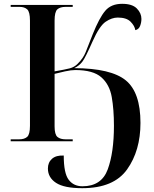

<svg xmlns="http://www.w3.org/2000/svg" viewBox="-20 -740 808 1006"><path d="M411 246Q576 246 646 147.5Q716 49 716 -96Q716 -256 639 -319Q562 -382 369 -383Q396 -396 412 -417.5Q428 -439 465 -523Q501 -604 533.5 -626Q566 -648 597 -648Q643 -648 664.5 -626Q686 -604 689 -582Q707 -586 714 -604Q721 -622 721 -641Q721 -671 697 -695.5Q673 -720 620 -720Q562 -720 531 -683Q500 -646 466 -561Q442 -500 429 -467Q416 -434 386 -405Q369 -388 346 -382Q323 -376 266 -366V-632Q266 -678 280.5 -691Q295 -704 324 -704H361V-714H36V-704H83Q108 -704 122.5 -691Q137 -678 137 -632V-81Q137 -36 122.5 -23Q108 -10 80 -10H36V0H361V-10H324Q296 -10 281 -22.5Q266 -35 266 -78V-353Q288 -359 320.5 -366Q353 -373 374 -373Q468 -373 511 -335Q554 -297 565.5 -231.5Q577 -166 577 -81Q577 59 544.5 147.5Q512 236 412 236Q366 236 340 202Q314 168 314 75Q274 73 252.5 92Q231 111 231 143Q231 190 273.5 218Q316 246 411 246Z"/></svg>

Font: Noto Serif Display Semi
Style: Regular
Weight: 600
Designer: Monotype Design Team
Foundry: Monotype Imaging Inc.
Version: Version 1.900